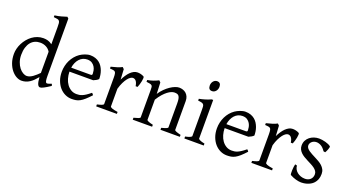

<svg xmlns="http://www.w3.org/2000/svg" viewBox="-54 -1349 3552 1954"><g transform="rotate(20 1722.5 -371.5)"><path d="M513.2 -41Q490.7 -25.9 473.4 -15.4Q456.1 -4.9 443.1 1.7Q430.2 8.3 420.9 11.5Q411.6 14.6 404.8 14.6Q388.7 14.6 378.4 -7.3Q368.2 -29.3 364.7 -82.5Q346.2 -60.1 327.9 -42Q309.6 -23.9 290.3 -11.5Q271 1 249.5 7.8Q228 14.6 203.1 14.6Q175.8 14.6 147 -1.2Q118.2 -17.1 94 -46.9Q69.8 -76.7 54.4 -119.6Q39.1 -162.6 39.1 -216.8Q39.1 -244.6 46.6 -274.4Q54.2 -304.2 68.4 -332Q82.5 -359.9 103 -384.8Q123.5 -409.7 148.9 -428.5Q174.3 -447.3 204.6 -458Q234.9 -468.8 269 -468.8Q292 -468.8 314.7 -463.1Q337.4 -457.5 363.8 -438V-622.1Q363.8 -648.9 362.3 -664.8Q360.8 -680.7 354 -689.2Q347.2 -697.8 333 -700.9Q318.8 -704.1 293 -706.1V-725.1Q333 -730.5 364.7 -739.5Q396.5 -748.5 421.9 -756.8L437 -742.2V-124Q437 -106.9 437.7 -94.7Q438.5 -82.5 439.9 -74.2Q441.4 -65.9 443.4 -60.5Q445.3 -55.2 448.2 -51.8Q452.6 -46.4 465.1 -48.6Q477.5 -50.8 506.8 -62ZM363.8 -127.4V-356.4Q347.7 -384.3 318.4 -399.7Q289.1 -415 253.9 -415Q222.7 -415 196.8 -403.6Q170.9 -392.1 152.1 -369.1Q133.3 -346.2 122.8 -312Q112.3 -277.8 112.3 -231.9Q112.3 -190.4 124.3 -156.5Q136.2 -122.6 154.8 -98.6Q173.3 -74.7 195.6 -61.8Q217.8 -48.8 237.8 -48.8Q254.4 -48.8 270.5 -55.7Q286.6 -62.5 302.2 -73.5Q317.9 -84.5 333.3 -98.6Q348.6 -112.8 363.8 -127.4Z M762.2 -417.5Q736.8 -417.5 715.6 -407.7Q694.3 -397.9 678 -380.1Q661.6 -362.3 650.6 -337.6Q639.6 -313 635.3 -283.2H844.2Q855.5 -283.2 859.1 -286.9Q862.8 -290.5 862.8 -300.8Q862.8 -314 859.1 -333.7Q855.5 -353.5 844.5 -372.3Q833.5 -391.1 813.7 -404.3Q793.9 -417.5 762.2 -417.5ZM942.9 -272Q934.1 -262.2 919.4 -253.9Q904.8 -245.6 889.2 -239.3H632.3Q632.8 -201.2 642.8 -166.7Q652.8 -132.3 671.6 -106.2Q690.4 -80.1 717 -64.5Q743.7 -48.8 776.9 -48.8Q792 -48.8 806.4 -50.8Q820.8 -52.7 837.4 -59.6Q854 -66.4 874.3 -79.6Q894.5 -92.8 921.9 -115.2Q928.2 -111.8 932.9 -105.5Q937.5 -99.1 939.9 -95.2Q907.2 -59.6 882.6 -37.8Q857.9 -16.1 836.2 -4.4Q814.5 7.3 793.2 11Q772 14.6 747.1 14.6Q709.5 14.6 675.5 -1.5Q641.6 -17.6 615.7 -47.1Q589.8 -76.7 574.5 -118.4Q559.1 -160.2 559.1 -211.9Q559.1 -244.6 566.4 -276.4Q573.7 -308.1 587.6 -336.4Q601.6 -364.7 621.6 -388.7Q641.6 -412.6 667 -430.2Q677.7 -437.5 691.2 -444.6Q704.6 -451.7 719.2 -457Q733.9 -462.4 748.3 -465.6Q762.7 -468.8 775.9 -468.8Q807.6 -468.8 832.5 -460Q857.4 -451.2 876 -436.3Q894.5 -421.4 907.2 -401.6Q919.9 -381.8 928 -359.9Q936 -337.9 939.5 -315.2Q942.9 -292.5 942.9 -272Z M1357.9 -450.7Q1362.3 -447.8 1362.1 -433.6Q1361.8 -419.4 1358.2 -400.9Q1354.5 -382.3 1348.6 -362.8Q1342.8 -343.3 1336.9 -330.1H1315.9Q1313 -349.6 1307.6 -363.3Q1302.2 -377 1295.2 -385Q1288.1 -393.1 1279.5 -396.7Q1271 -400.4 1261.7 -400.4Q1251 -400.4 1236.6 -391.4Q1222.2 -382.3 1207 -363Q1191.9 -343.8 1177 -313.7Q1162.1 -283.7 1150.4 -242.2V-50.8Q1150.4 -43.5 1168.7 -35.6Q1187 -27.8 1232.9 -21V0H1008.8V-21Q1041 -28.3 1059.1 -35.4Q1077.1 -42.5 1077.1 -50.8V-335Q1077.1 -351.1 1076.2 -362.1Q1075.2 -373 1073.7 -379.9Q1072.3 -386.7 1070.1 -390.6Q1067.9 -394.5 1065.9 -397Q1062.5 -400.4 1058.3 -402.6Q1054.2 -404.8 1047.6 -406.2Q1041 -407.7 1031.7 -408.4Q1022.5 -409.2 1008.8 -410.2V-429.7Q1040.5 -438 1071 -446.5Q1101.6 -455.1 1126 -468.8L1143.1 -451.7L1149.4 -340.8Q1162.6 -367.7 1178 -391.1Q1193.4 -414.6 1210.9 -431.9Q1228.5 -449.2 1247.8 -459Q1267.1 -468.8 1288.1 -468.8Q1303.7 -468.8 1321.8 -464.8Q1339.8 -460.9 1357.9 -450.7Z M1705.1 0V-21Q1740.2 -30.3 1756.8 -37.1Q1773.4 -43.9 1773.4 -50.8V-309.1Q1773.4 -338.9 1770 -357.4Q1766.6 -376 1759.3 -386.7Q1752 -397.5 1740 -401.4Q1728 -405.3 1710.9 -405.3Q1695.8 -405.3 1677.2 -397.9Q1658.7 -390.6 1637.5 -374.5Q1616.2 -358.4 1593 -332.3Q1569.8 -306.2 1546.4 -268.1V-50.8Q1546.4 -43.5 1564.7 -35.6Q1583 -27.8 1614.7 -21V0H1404.8V-21Q1437 -29.3 1455.1 -35.9Q1473.1 -42.5 1473.1 -50.8V-347.2Q1473.1 -366.2 1471.7 -377.4Q1470.2 -388.7 1463.6 -395Q1457 -401.4 1443.4 -404.3Q1429.7 -407.2 1404.8 -410.2V-429.7Q1438 -435.1 1466.3 -445.1Q1494.6 -455.1 1522 -468.8L1539.1 -451.7L1544.4 -330.1Q1565.9 -362.8 1591.8 -388.4Q1617.7 -414.1 1644 -431.9Q1670.4 -449.7 1695.1 -459.2Q1719.7 -468.8 1738.8 -468.8Q1759.8 -468.8 1779.3 -462.4Q1798.8 -456.1 1813.7 -442.9Q1828.6 -429.7 1837.6 -409.4Q1846.7 -389.2 1846.7 -361.8V-50.8Q1846.7 -43.9 1861.6 -37.4Q1876.5 -30.8 1915 -21V0Z M1963.9 0V-21Q1997.1 -27.8 2014.6 -35.9Q2032.2 -43.9 2032.2 -50.8V-327.1Q2032.2 -352.1 2031.2 -367.4Q2030.3 -382.8 2023.9 -391.4Q2017.6 -399.9 2003.7 -403.8Q1989.7 -407.7 1963.9 -410.2V-429.7Q1979 -432.6 1995.8 -436.8Q2012.7 -440.9 2029.3 -446Q2045.9 -451.2 2061 -457Q2076.2 -462.9 2088.9 -468.8H2105.5V-50.8Q2105.5 -44.9 2121.8 -36.4Q2138.2 -27.8 2173.8 -21V0ZM2120.1 -615.7Q2120.1 -602.1 2115.7 -589.8Q2111.3 -577.6 2103.8 -568.6Q2096.2 -559.6 2085.9 -554.2Q2075.7 -548.8 2063.5 -548.8Q2041.5 -548.8 2032 -561Q2022.5 -573.2 2022.5 -595.7Q2022.5 -609.4 2026.9 -621.6Q2031.2 -633.8 2039.1 -642.8Q2046.9 -651.9 2056.9 -657Q2066.9 -662.1 2078.6 -662.1Q2120.1 -662.1 2120.1 -615.7Z M2442.9 -417.5Q2417.5 -417.5 2396.2 -407.7Q2375 -397.9 2358.6 -380.1Q2342.3 -362.3 2331.3 -337.6Q2320.3 -313 2315.9 -283.2H2524.9Q2536.1 -283.2 2539.8 -286.9Q2543.5 -290.5 2543.5 -300.8Q2543.5 -314 2539.8 -333.7Q2536.1 -353.5 2525.1 -372.3Q2514.2 -391.1 2494.4 -404.3Q2474.6 -417.5 2442.9 -417.5ZM2623.5 -272Q2614.7 -262.2 2600.1 -253.9Q2585.4 -245.6 2569.8 -239.3H2313Q2313.5 -201.2 2323.5 -166.7Q2333.5 -132.3 2352.3 -106.2Q2371.1 -80.1 2397.7 -64.5Q2424.3 -48.8 2457.5 -48.8Q2472.7 -48.8 2487.1 -50.8Q2501.5 -52.7 2518.1 -59.6Q2534.7 -66.4 2554.9 -79.6Q2575.2 -92.8 2602.5 -115.2Q2608.9 -111.8 2613.5 -105.5Q2618.2 -99.1 2620.6 -95.2Q2587.9 -59.6 2563.2 -37.8Q2538.6 -16.1 2516.8 -4.4Q2495.1 7.3 2473.9 11Q2452.6 14.6 2427.7 14.6Q2390.1 14.6 2356.2 -1.5Q2322.3 -17.6 2296.4 -47.1Q2270.5 -76.7 2255.1 -118.4Q2239.7 -160.2 2239.7 -211.9Q2239.7 -244.6 2247.1 -276.4Q2254.4 -308.1 2268.3 -336.4Q2282.2 -364.7 2302.2 -388.7Q2322.3 -412.6 2347.7 -430.2Q2358.4 -437.5 2371.8 -444.6Q2385.3 -451.7 2399.9 -457Q2414.6 -462.4 2429 -465.6Q2443.4 -468.8 2456.5 -468.8Q2488.3 -468.8 2513.2 -460Q2538.1 -451.2 2556.6 -436.3Q2575.2 -421.4 2587.9 -401.6Q2600.6 -381.8 2608.6 -359.9Q2616.7 -337.9 2620.1 -315.2Q2623.5 -292.5 2623.5 -272Z M3038.6 -450.7Q3043 -447.8 3042.7 -433.6Q3042.5 -419.4 3038.8 -400.9Q3035.2 -382.3 3029.3 -362.8Q3023.4 -343.3 3017.6 -330.1H2996.6Q2993.7 -349.6 2988.3 -363.3Q2982.9 -377 2975.8 -385Q2968.8 -393.1 2960.2 -396.7Q2951.7 -400.4 2942.4 -400.4Q2931.6 -400.4 2917.2 -391.4Q2902.8 -382.3 2887.7 -363Q2872.6 -343.8 2857.7 -313.7Q2842.8 -283.7 2831.1 -242.2V-50.8Q2831.1 -43.5 2849.4 -35.6Q2867.7 -27.8 2913.6 -21V0H2689.5V-21Q2721.7 -28.3 2739.7 -35.4Q2757.8 -42.5 2757.8 -50.8V-335Q2757.8 -351.1 2756.8 -362.1Q2755.9 -373 2754.4 -379.9Q2752.9 -386.7 2750.7 -390.6Q2748.5 -394.5 2746.6 -397Q2743.2 -400.4 2739 -402.6Q2734.9 -404.8 2728.3 -406.2Q2721.7 -407.7 2712.4 -408.4Q2703.1 -409.2 2689.5 -410.2V-429.7Q2721.2 -438 2751.7 -446.5Q2782.2 -455.1 2806.6 -468.8L2823.7 -451.7L2830.1 -340.8Q2843.3 -367.7 2858.6 -391.1Q2874 -414.6 2891.6 -431.9Q2909.2 -449.2 2928.5 -459Q2947.8 -468.8 2968.8 -468.8Q2984.4 -468.8 3002.4 -464.8Q3020.5 -460.9 3038.6 -450.7Z M3400.4 -138.2Q3400.4 -103.5 3390.6 -78.9Q3380.9 -54.2 3365.2 -37.1Q3349.6 -20 3330.6 -9.8Q3311.5 0.5 3293 5.9Q3274.4 11.2 3258.1 12.9Q3241.7 14.6 3232.4 14.6Q3209 14.6 3176 5.9Q3143.1 -2.9 3110.4 -21Q3106.9 -22.5 3105.7 -36.9Q3104.5 -51.3 3105.2 -70.1Q3106 -88.9 3108.2 -107.9Q3110.4 -127 3113.8 -138.2L3134.8 -132.8Q3135.7 -112.3 3145.5 -94.2Q3155.3 -76.2 3171.6 -63Q3188 -49.8 3209.7 -42Q3231.4 -34.2 3256.8 -34.2Q3274.4 -34.2 3289.1 -39.8Q3303.7 -45.4 3314.5 -55.4Q3325.2 -65.4 3331.1 -79.6Q3336.9 -93.8 3336.9 -110.8Q3336.9 -130.4 3326.4 -145.5Q3315.9 -160.6 3298.8 -173.1Q3281.7 -185.5 3260 -196.5Q3238.3 -207.5 3215.8 -219.2Q3195.3 -229.5 3176.3 -241.2Q3157.2 -252.9 3142.3 -267.6Q3127.4 -282.2 3118.4 -300.3Q3109.4 -318.4 3109.4 -341.8Q3109.4 -372.1 3121.6 -395.8Q3133.8 -419.4 3154.1 -435.5Q3174.3 -451.7 3200.4 -460.2Q3226.6 -468.8 3254.4 -468.8Q3269.5 -468.8 3287.8 -466.1Q3306.2 -463.4 3324 -458.5Q3341.8 -453.6 3357.4 -446.8Q3373 -439.9 3382.8 -431.2Q3385.7 -428.2 3383.5 -418Q3381.3 -407.7 3376.7 -395.5Q3372.1 -383.3 3366.7 -372.6Q3361.3 -361.8 3358.4 -357.9L3339.4 -361.8Q3315.9 -397 3290.8 -410.9Q3265.6 -424.8 3241.7 -424.8Q3225.6 -424.8 3212.9 -419.4Q3200.2 -414.1 3191.2 -405.5Q3182.1 -397 3177.5 -386.7Q3172.9 -376.5 3172.9 -366.2Q3172.9 -350.6 3182.1 -338.1Q3191.4 -325.7 3206.5 -314.7Q3221.7 -303.7 3241 -293.7Q3260.3 -283.7 3280.8 -272.9Q3301.8 -262.2 3323.2 -250Q3344.7 -237.8 3361.8 -221.9Q3378.9 -206.1 3389.6 -185.8Q3400.4 -165.5 3400.4 -138.2Z"/></g></svg>

Font: Gentium Plus Cyr
Style: Regular
Weight: 400
Designer: J. Victor Gaultney, Annie Olsen, Iska Routamaa, Becca Hirsbrunner
Foundry: SIL International
Version: Version 5.000